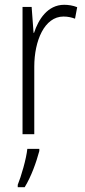

<svg xmlns="http://www.w3.org/2000/svg" viewBox="-20 -560 353 801"><path d="M248 -540C178 -540 140 -478 122 -423H120L112 -531H74V0H123V-282C123 -389 165 -491 245 -491C264 -491 280 -487 293 -482L302 -530C285 -537 265 -540 248 -540ZM144 70V61H94C90 102 68 177 54 211V221H83C111 175 131 118 144 70Z"/></svg>

Font: Noto Sans Armenian Condensed ExtraLight
Style: Regular
Weight: 200
Width: 3
Designer: Monotype Design Team
Foundry: Monotype Imaging Inc.
Version: Version 2.008